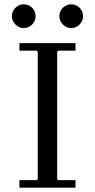

<svg xmlns="http://www.w3.org/2000/svg" viewBox="-20 -870 440 890"><path d="M330 -635H250L245 -630V-40L250 -35H330V0H70V-35H150L155 -40V-630L150 -635H70V-670H330ZM90 -740Q68 -740 51.5 -756.5Q35 -773 35 -795Q35 -818 51.5 -834Q68 -850 90 -850Q113 -850 129 -834Q145 -818 145 -795Q145 -773 129 -756.5Q113 -740 90 -740ZM310 -740Q288 -740 271.5 -756.5Q255 -773 255 -795Q255 -818 271.5 -834Q288 -850 310 -850Q333 -850 349 -834Q365 -818 365 -795Q365 -773 349 -756.5Q333 -740 310 -740Z"/></svg>

Font: Brygada 1918
Style: Regular
Weight: 400
Designer: Mateusz Machalski | Borys Kosmynka | Przemek Hoffer
Foundry: NIEPODLEGLA 2018
Version: Version 3.006